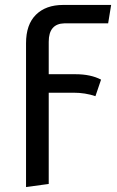

<svg xmlns="http://www.w3.org/2000/svg" viewBox="-20 -547 477 781"><path d="M242.2 -452.1Q178.2 -450.7 178.2 -377V-245.1H287.1Q349.1 -245.1 391.1 -223.1L368.2 -155.8Q326.7 -169.9 278.8 -169.9H178.2V201.2L85.9 213.9V-371.1Q85.9 -447.3 126.2 -487.1Q166.5 -526.9 236.8 -526.9H432.1L419.9 -452.1Z"/></svg>

Font: FiraGO
Style: Regular
Weight: 400
Designer: bBox Type
Foundry: bBox Type GmbH
Version: Version 1.001;PS 001.001;hotconv 1.0.88;makeotf.lib2.5.64775